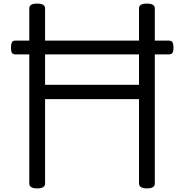

<svg xmlns="http://www.w3.org/2000/svg" viewBox="-20 -1035 1025 1069"><path d="M187 14Q143 14 143 -14V-988Q143 -1002 154 -1008.5Q165 -1015 187 -1015Q231 -1015 231 -988V-563H754V-988Q754 -1002 765 -1008.5Q776 -1015 798 -1015Q842 -1015 842 -988V-14Q842 0 831 7Q820 14 798 14Q754 14 754 -14V-483H231V-14Q231 0 220 7Q209 14 187 14ZM68 -732Q50 -732 45.5 -742Q41 -752 41 -769Q41 -788 45.5 -798.5Q50 -809 68 -809H918Q936 -809 941 -798.5Q946 -788 946 -769Q946 -752 941 -742Q936 -732 918 -732Z"/></svg>

Font: Playwrite ES Deco
Style: Regular
Weight: 400
Designer: Veronika Burian, José Scaglione
Foundry: TypeTogether
Version: Version 1.002